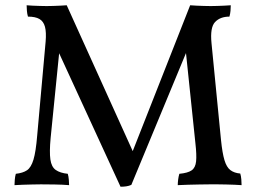

<svg xmlns="http://www.w3.org/2000/svg" viewBox="-20 -699 971 728"><path d="M437 9 196 -515H206L172 -176Q167 -123 171 -94.5Q175 -66 191.5 -54.5Q208 -43 237 -40Q240 -30 241 -17Q242 -4 242 3Q218 1 187.5 0.5Q157 0 135 0Q121 0 102.5 0.5Q84 1 66.5 1.5Q49 2 35 3Q35 -4 36 -17Q37 -30 40 -40Q67 -43 82.5 -53.5Q98 -64 107 -94Q116 -124 121 -185L153 -541Q156 -577 150.5 -597.5Q145 -618 129.5 -627Q114 -636 86 -636Q83 -646 82 -658Q81 -670 81 -679Q91 -678 104 -677.5Q117 -677 131 -676.5Q145 -676 157 -676Q170 -676 182.5 -676.5Q195 -677 207.5 -677.5Q220 -678 233 -679L495 -100H473L701 -679Q713 -678 726 -677.5Q739 -677 752.5 -676.5Q766 -676 779 -676Q792 -676 804.5 -676.5Q817 -677 829.5 -677.5Q842 -678 855 -679Q855 -669 854 -658Q853 -647 850 -636Q815 -636 795.5 -615.5Q776 -595 782 -535L818 -168Q823 -119 831 -92Q839 -65 853.5 -54Q868 -43 891 -41Q894 -31 895 -19Q896 -7 896 3Q884 2 869 1.5Q854 1 837.5 0.5Q821 0 805.5 0Q790 0 776 0Q758 0 736 0.5Q714 1 692.5 1.5Q671 2 654 3Q654 -6 655.5 -18Q657 -30 660 -40Q692 -43 706.5 -53Q721 -63 723.5 -87Q726 -111 721 -155L683 -519H694L478 2Q469 6 459 7.5Q449 9 437 9Z"/></svg>

Font: Vollkorn
Style: Regular
Weight: 400
Designer: Friedrich Althausen
Foundry: Friedrich Althausen
Version: Version 5.001